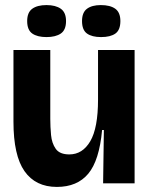

<svg xmlns="http://www.w3.org/2000/svg" viewBox="-20 -722 589 756"><path d="M204 14Q120 14 76.5 -48Q33 -110 33 -243V-525H178V-254Q178 -223 181 -190.5Q184 -158 199.5 -136Q215 -114 253 -114Q305 -114 335.5 -166Q366 -218 366 -330V-525H510V-245V0H386L389 -210H382Q371 -90 327.5 -38Q284 14 204 14ZM378 -576Q342 -576 322.5 -590Q303 -604 303 -639Q303 -673 322.5 -687.5Q342 -702 377 -702Q414 -702 434 -687.5Q454 -673 454 -639Q454 -604 434.5 -590Q415 -576 378 -576ZM163 -576Q127 -576 107 -590Q87 -604 87 -639Q87 -673 107 -687.5Q127 -702 163 -702Q199 -702 219.5 -687.5Q240 -673 240 -639Q240 -604 219.5 -590Q199 -576 163 -576Z"/></svg>

Font: Bricolage Grotesque 48pt Bricolage Grotesque 48pt Regular
Style: Bold
Weight: 700
Designer: Mathieu Triay
Foundry: Atelier Triay
Version: Version 1.000; ttfautohint (v1.8.4.7-5d5b);gftools[0.9.32]